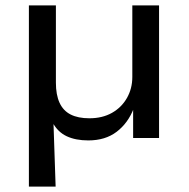

<svg xmlns="http://www.w3.org/2000/svg" viewBox="-20 -511 699 711"><path d="M87 180V-491H187V-205Q187 -160 200.5 -130.5Q214 -101 241.5 -87Q269 -73 311 -73Q359 -73 394.5 -93Q430 -113 450 -148Q470 -183 470 -226V-491H569V0H473V-109H475Q454 -55 412 -23Q370 9 307 9Q260 9 227 -6.5Q194 -22 175 -57H178L186 180Z"/></svg>

Font: Nunito Sans 10pt SemiExpanded Medium
Style: Regular
Weight: 500
Width: 6
Designer: Vernon Adams
Foundry: Vernon Adams
Version: Version 3.101;gftools[0.9.27]